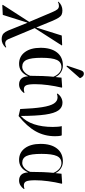

<svg xmlns="http://www.w3.org/2000/svg" viewBox="627 -1470 1059 2380"><g transform="rotate(90 1157.0 -279.5)"><path d="M452 230Q422 230 400.5 219.5Q379 209 362.5 182.5Q346 156 329 109L249 -89H247L151 216L32 222L26 216L238 -112L118 -395Q97 -445 81 -462.5Q65 -480 40 -480Q12 -480 -8 -467L-13 -474Q32 -523 96 -523Q127 -523 147.5 -513.5Q168 -504 185 -478Q202 -452 224 -402L306 -201H308L407 -515L525 -520L530 -515L315 -180L433 102Q452 154 466.5 170Q481 186 506 186Q530 186 551 173L556 181Q510 230 452 230Z M758 14Q666 14 612.5 -58Q559 -130 559 -253Q559 -383 616.5 -456Q674 -529 777 -529Q824 -529 862.5 -504.5Q901 -480 920 -439H922L929 -512L1047 -520L1053 -515Q1033 -433 1021.5 -346Q1010 -259 1010 -186Q1010 -105 1023.5 -75Q1037 -45 1074 -45Q1095 -45 1115 -53L1119 -46Q1075 14 1013 14Q967 14 941 -14Q915 -42 913 -95H910Q861 14 758 14ZM795 -25Q828 -25 859 -52.5Q890 -80 906 -124Q906 -205 909 -279.5Q912 -354 918 -412Q899 -459 867.5 -485Q836 -511 798 -511Q736 -511 709.5 -454Q683 -397 683 -264Q683 -134 708.5 -79.5Q734 -25 795 -25ZM790 -574 780 -579 835 -743Q844 -770 854 -779.5Q864 -789 881 -789Q913 -789 934 -746V-738Z M1405 20 1318 0Q1311 -169 1295 -271Q1279 -373 1249.5 -418Q1220 -463 1174 -463Q1153 -463 1131 -455L1126 -462Q1147 -492 1177 -508Q1207 -524 1240 -524Q1299 -524 1335 -473.5Q1371 -423 1387 -310Q1403 -197 1404 -10H1406Q1473 -71 1506.5 -171Q1540 -271 1540 -404Q1540 -436 1537.5 -466.5Q1535 -497 1530 -515H1642L1648 -509Q1655 -480 1655 -432Q1655 -301 1595 -193Q1535 -85 1405 20Z M1949 14Q1857 14 1803.5 -58Q1750 -130 1750 -253Q1750 -383 1807.5 -456Q1865 -529 1968 -529Q2015 -529 2053.5 -504.5Q2092 -480 2111 -439H2113L2120 -512L2238 -520L2244 -515Q2224 -433 2212.5 -346Q2201 -259 2201 -186Q2201 -105 2214.5 -75Q2228 -45 2265 -45Q2286 -45 2306 -53L2310 -46Q2266 14 2204 14Q2158 14 2132 -14Q2106 -42 2104 -95H2101Q2052 14 1949 14ZM1986 -25Q2019 -25 2050 -52.5Q2081 -80 2097 -124Q2097 -205 2100 -279.5Q2103 -354 2109 -412Q2090 -459 2058.5 -485Q2027 -511 1989 -511Q1927 -511 1900.5 -454Q1874 -397 1874 -264Q1874 -134 1899.5 -79.5Q1925 -25 1986 -25Z"/></g></svg>

Font: Literata 72pt Medium
Style: Regular
Weight: 500
Designer: Latin by Veronika Burian and Jose Scaglione. Greek by Irene Vlachou. Cyrillic by Vera Evstafieva.
Foundry: TypeTogether
Version: Version 3.002